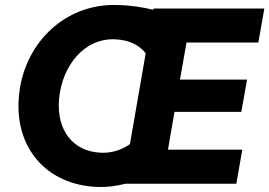

<svg xmlns="http://www.w3.org/2000/svg" viewBox="-20 -734 1076 767"><path d="M372 13C410 14 446 9 481 0H924L948 -136H651L677 -287H944L967 -416H699L725 -564H1012L1036 -700H593L592 -695C551 -705 502 -713 448 -714C234 -721 69 -553 55 -341C40 -145 164 6 372 13ZM216 -339C228 -471 316 -582 439 -577C495 -575 537 -554 562 -521L499 -158C462 -133 424 -122 382 -124C271 -129 205 -214 216 -339Z"/></svg>

Font: Fixel Display
Style: Bold Italic
Weight: 700
Italic angle: -10°
Designer: AlfaBravo + MacPaw
Foundry: Kyrylo Tkachov, Marchela Mozhyna, Serhii Makarenko, Maria Weinstein, Zakhar Kryvoshyya
Version: Version 1.210;Glyphs 3.2 (3217)